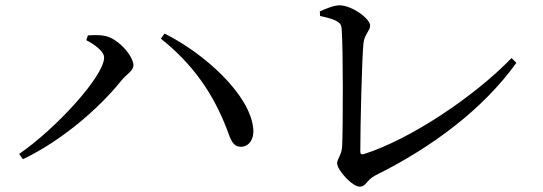

<svg xmlns="http://www.w3.org/2000/svg" viewBox="-20 -706 2040 721"><path d="M304 -555C333 -540 371 -514 371 -490C371 -420 189 -222 52 -128L66 -108C208 -176 348 -294 437 -405C457 -429 481 -440 481 -461C481 -495 424 -562 374 -571C352 -576 326 -574 310 -573ZM886 -155C914 -155 935 -183 931 -223C919 -351 748 -505 598 -580L584 -561C703 -466 779 -358 832 -221C847 -178 856 -154 886 -155Z M1181 -663 1182 -646C1253 -631 1262 -619 1263 -597C1269 -522 1268 -228 1265 -159C1264 -125 1246 -110 1246 -93C1246 -67 1303 -5 1331 -5C1355 -5 1356 -30 1389 -47C1603 -153 1795 -297 1919 -470L1901 -488C1760 -342 1518 -181 1345 -127C1336 -125 1333 -128 1333 -138C1333 -231 1339 -490 1345 -544C1348 -576 1370 -591 1370 -610C1370 -636 1301 -686 1255 -686C1234 -686 1205 -674 1181 -663Z"/></svg>

Font: Noto Serif KR Medium
Style: Regular
Weight: 500
Designer: Ryoko NISHIZUKA 西塚涼子 (kana & ideographs); Frank Grießhammer (Latin, Greek & Cyrillic); Wenlong ZHANG 张文龙 (bopomofo); San
Foundry: Adobe
Version: Version 2.001;hotconv 1.1.0;makeotfexe 2.6.0